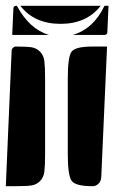

<svg xmlns="http://www.w3.org/2000/svg" viewBox="-20 -650 393 660"><path d="M213 -120V-380Q213 -456 226.5 -473Q240 -490 298 -490H348L328 -40Q327 -27 318.5 -18.5Q310 -10 298 -10Q241 -10 227 -27.5Q213 -45 213 -120ZM0 -10 20 -475Q20 -481 24.5 -485.5Q29 -490 35 -490Q71 -490 88 -487.5Q105 -485 117.5 -472.5Q130 -460 132.5 -440Q135 -420 135 -380V-120Q135 -80 132.5 -60Q130 -40 117.5 -27.5Q105 -15 88 -12.5Q71 -10 35 -10ZM22 -530 26 -620Q26 -630 36 -630H38Q81 -550 148 -530ZM230 -530Q302 -551 339 -630H353L349 -540Q349 -530 339 -530ZM50 -630H326Q278 -568 188 -568Q98 -568 50 -630Z"/></svg>

Font: PrimecolorB
Style: Medium
Weight: 500
Designer: gluk
Foundry: gluk
Version: Version 0.672